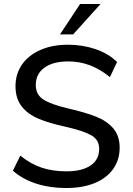

<svg xmlns="http://www.w3.org/2000/svg" viewBox="-20 -938 667 966"><path d="M45 -79 82 -155Q134 -113 189.5 -94.5Q245 -76 314 -76Q393 -76 436 -105.5Q479 -135 479 -189Q479 -235 439 -257.5Q399 -280 311 -300Q227 -318 173 -341Q119 -364 88.5 -403.5Q58 -443 58 -504Q58 -566 90.5 -613Q123 -660 183 -686.5Q243 -713 322 -713Q396 -713 461.5 -690.5Q527 -668 569 -626L533 -550Q484 -590 432.5 -609.5Q381 -629 323 -629Q247 -629 203.5 -597.5Q160 -566 160 -510Q160 -462 198 -437.5Q236 -413 320 -393Q408 -373 462.5 -351.5Q517 -330 549.5 -292.5Q582 -255 582 -195Q582 -134 549.5 -88Q517 -42 456.5 -17Q396 8 313 8Q231 8 162.5 -14Q94 -36 45 -79ZM348 -765H282L383 -918H486Z"/></svg>

Font: wassup Sans
Style: Medium
Weight: 600
Version: Version 2.001